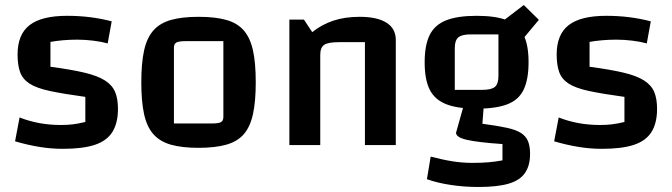

<svg xmlns="http://www.w3.org/2000/svg" viewBox="-20 -578 2678 765"><path d="M50 -361Q50 -441 98 -478Q146 -515 247 -515Q295 -515 339 -509.5Q383 -504 425 -493L409 -405Q384 -412 351.5 -416Q319 -420 288 -420Q258 -420 230 -417.5Q202 -415 181 -411V-312Q264 -301 316.5 -288.5Q369 -276 398 -257.5Q427 -239 438.5 -212Q450 -185 450 -144Q450 -88 428 -52.5Q406 -17 358 -1Q310 15 230 15Q183 15 135 7Q87 -1 40 -15L58 -110Q134 -80 222 -80Q248 -80 269.5 -82.5Q291 -85 320 -92V-192Q232 -204 178.5 -215.5Q125 -227 97.5 -245Q70 -263 60 -291Q50 -319 50 -361Z M771 11Q705 11 661 -1.5Q617 -14 591 -43.5Q565 -73 554 -123.5Q543 -174 543 -250Q543 -326 554 -376.5Q565 -427 591 -456.5Q617 -486 661 -498.5Q705 -511 771 -511Q838 -511 882 -498.5Q926 -486 951.5 -456.5Q977 -427 988 -377Q999 -327 999 -250Q999 -174 988 -123.5Q977 -73 951.5 -43.5Q926 -14 881.5 -1.5Q837 11 771 11ZM673 -86H824Q851 -86 860.5 -91.5Q870 -97 870 -112V-414H719Q692 -414 682.5 -408.5Q673 -403 673 -388Z M1133 0V-500H1191L1224 -450Q1263 -481 1309 -496Q1355 -511 1413 -511Q1483 -511 1520 -487.5Q1557 -464 1557 -419V0H1434V-410H1330Q1288 -410 1272 -399.5Q1256 -389 1256 -359V0Z M1879 -145Q1803 -145 1757.5 -163Q1712 -181 1692 -221Q1672 -261 1672 -330Q1672 -398 1692 -438.5Q1712 -479 1757.5 -497Q1803 -515 1879 -515Q1956 -515 2001 -497Q2046 -479 2066 -439Q2086 -399 2086 -330Q2086 -262 2066.5 -221Q2047 -180 2001.5 -162.5Q1956 -145 1879 -145ZM1792 -220H1902Q1938 -220 1952 -232Q1966 -244 1966 -275V-441H1856Q1820 -441 1806 -429Q1792 -417 1792 -386ZM2092 35Q2092 82 2071.5 111.5Q2051 141 2006 154Q1961 167 1886 167Q1830 167 1776.5 159Q1723 151 1681 136L1696 46Q1746 59 1784.5 65Q1823 71 1863 71Q1900 71 1927.5 68.5Q1955 66 1982 61V-4Q1882 -11 1839.5 -21Q1797 -31 1797 -49L1829 -163L1908 -162L1902 -85Q1961 -77 1998.5 -69Q2036 -61 2056 -48Q2076 -35 2084 -15Q2092 5 2092 35ZM2047 -403 1978 -490 2067 -558 2127 -499Z M2198 -361Q2198 -441 2246 -478Q2294 -515 2395 -515Q2443 -515 2487 -509.5Q2531 -504 2573 -493L2557 -405Q2532 -412 2499.5 -416Q2467 -420 2436 -420Q2406 -420 2378 -417.5Q2350 -415 2329 -411V-312Q2412 -301 2464.5 -288.5Q2517 -276 2546 -257.5Q2575 -239 2586.5 -212Q2598 -185 2598 -144Q2598 -88 2576 -52.5Q2554 -17 2506 -1Q2458 15 2378 15Q2331 15 2283 7Q2235 -1 2188 -15L2206 -110Q2282 -80 2370 -80Q2396 -80 2417.5 -82.5Q2439 -85 2468 -92V-192Q2380 -204 2326.5 -215.5Q2273 -227 2245.5 -245Q2218 -263 2208 -291Q2198 -319 2198 -361Z"/></svg>

Font: Changa Medium
Style: Regular
Weight: 500
Designer: Eduardo Rodriguez Tunni
Foundry: Eduardo Rodriguez Tunni
Version: Version 3.003